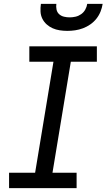

<svg xmlns="http://www.w3.org/2000/svg" viewBox="-20 -975 552 995"><path d="M377 0H27V-80H162L257 -655H132V-735H482V-655H347L252 -80H377ZM329 -815Q309 -815 289.5 -818Q270 -821 253 -828.5Q236 -836 222 -848.5Q208 -861 199.5 -878Q191 -895 190 -915Q189 -935 192 -955H272Q270 -940 273 -925.5Q276 -911 286.5 -901.5Q297 -892 311.5 -888.5Q326 -885 341 -885Q356 -885 371.5 -888.5Q387 -892 400.5 -901.5Q414 -911 422 -925.5Q430 -940 432 -955H512Q509 -935 501 -915Q493 -895 479.5 -878Q466 -861 448 -848.5Q430 -836 410 -828.5Q390 -821 369.5 -818Q349 -815 329 -815Z"/></svg>

Font: Iosevka Medium
Style: Italic
Weight: 500
Italic angle: -9°
Monospace: yes
Designer: Belleve Invis
Foundry: Belleve Invis
Version: Version 32.5.0; ttfautohint (v1.8.4)